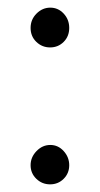

<svg xmlns="http://www.w3.org/2000/svg" viewBox="-20 -478 261 502"><path d="M111.5 -99Q132 -99 146.5 -83Q161 -67 161 -46Q161 -25 146.5 -10.5Q132 4 111 4Q90 4 75 -10.5Q60 -25 60 -46Q60 -67 75.5 -83Q91 -99 111.5 -99ZM111.5 -458Q132 -458 146.5 -442.5Q161 -427 161 -405Q161 -383 146.5 -368.5Q132 -354 111 -354Q90 -354 75 -368.5Q60 -383 60 -405Q60 -427 75.5 -442.5Q91 -458 111.5 -458Z"/></svg>

Font: Kelly Slab
Style: Regular
Weight: 400
Designer: Denis Masharov
Foundry: Denis Masharov
Version: Version 1.001